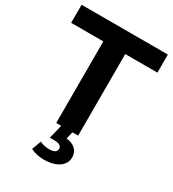

<svg xmlns="http://www.w3.org/2000/svg" viewBox="-219 -818 1052 1168"><g transform="rotate(30 307.0 -234.5)"><path d="M275 231C362 231 419 193 419 133C419 92 393 57 332 50L344 0H384V-573H610V-700H4V-573H230V0H265L241 97H274C309 97 324 109 324 127C324 147 309 160 272 160C247 160 226 155 206 145L182 210C206 223 240 231 275 231Z"/></g></svg>

Font: Montserrat-Alt1
Style: Bold
Weight: 700
Designer: Differentunic
Foundry: Differentunic
Version: Version 7.222